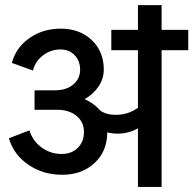

<svg xmlns="http://www.w3.org/2000/svg" viewBox="-20 -736 762 757"><path d="M523.9 1V-230Q486.8 -209 441.9 -209Q424.8 -209 402.8 -213.9Q402.8 -140.1 353 -93.5Q303.2 -46.9 225.1 -46.9Q149.4 -46.9 91.3 -86.9Q33.2 -127 15.1 -190.9L96.2 -222.2Q108.4 -180.7 143.6 -154.8Q178.7 -128.9 223.1 -128.9Q262.2 -128.9 286.6 -153.1Q311 -177.2 311 -215.8Q311 -254.9 281.7 -279.1Q252.4 -303.2 205.1 -303.2H116.2V-379.9H195.8Q241.2 -379.9 268.6 -402.8Q295.9 -425.8 295.9 -460.9Q295.9 -495.6 274.4 -518.3Q252.9 -541 219.2 -541Q180.2 -541 149.7 -517.8Q119.1 -494.6 109.9 -458L26.9 -487.8Q42 -547.4 95.2 -585.2Q148.4 -623 220.2 -623Q294.4 -623 341.8 -577.9Q389.2 -532.7 389.2 -461.9Q389.2 -425.8 368.7 -395.3Q348.1 -364.7 314 -345.2Q353.5 -326.7 374 -300.8Q398.4 -283.2 437 -283.2Q484.9 -283.2 523.9 -311V-538.1H418.9V-618.2H523.9V-715.8H617.2V-618.2H722.2V-538.1H617.2V1Z"/></svg>

Font: LT Superior Med
Style: Regular
Weight: 500
Designer: Daniel Lyons
Foundry: LyonsType
Version: Version 1.000